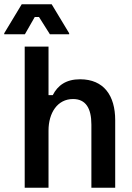

<svg xmlns="http://www.w3.org/2000/svg" viewBox="-50 -887 624 907"><path d="M67.5 -725 114.2 -806.7H134.2L185.8 -725H276.7V-730L194.2 -866.7H52.5L-30 -730V-725ZM179.2 0V-270C179.2 -354.2 221.7 -419.2 295 -419.2C355 -419.2 381.7 -375.8 381.7 -298.3V0H494.2V-319.2C494.2 -435 440.8 -512.5 328.3 -512.5C261.7 -512.5 222.5 -483.3 199.2 -437.5H179.2V-666.7H66.7V0Z"/></svg>

Font: Familjen Grotesk Medium
Style: Regular
Weight: 500
Designer: Anders Wikstroem, Jonas Baeckman, Matilda Gysing, Kristian Moeller
Foundry: Familjen STHLM AB
Version: Version 2.000